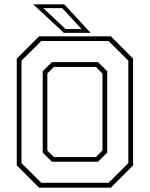

<svg xmlns="http://www.w3.org/2000/svg" viewBox="-20 -868 693 888"><path d="M160.5 0 57.5 -103V-597L160.5 -700H492.5L595.5 -597V-103L492.5 0ZM229.5 -141.5H423.5L454 -172V-528L423.5 -558.5H229.5L199 -528V-172ZM171 -22.5H482L573.5 -113.5V-587.5L482 -678.5H171L79.5 -587.5V-113.5ZM220 -120 177.5 -162.5V-538.5L220 -580.5H433.5L476 -538.5V-162.5L433.5 -120ZM399 -716H275.5L133.5 -848H277ZM357.5 -733.5 267.5 -830.5H180L283.5 -733.5Z"/></svg>

Font: Tourney Thin ExtraLight
Style: Regular
Weight: 250
Version: Version 1.015